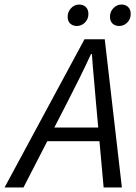

<svg xmlns="http://www.w3.org/2000/svg" viewBox="-71 -830 601 850"><path d="M-50.8 0 303.1 -656.3H392.7L468.6 0H387.8L353.8 -376.9Q349.6 -429.6 344.7 -482.1Q339.7 -534.7 335.9 -590.7H331.9Q305.9 -534.5 280.4 -483Q254.8 -431.4 226.8 -376.9L32.9 0ZM106.2 -204.9 121.6 -265.5H409.7L395.6 -204.9ZM269.3 -715Q251.4 -715 240 -725.6Q228.5 -736.3 228.5 -755.7Q228.5 -778.2 243.7 -794Q258.8 -809.9 279.7 -809.9Q297.6 -809.9 309 -799Q320.4 -788.1 320.4 -767.9Q320.4 -745.9 305.2 -730.4Q290.1 -715 269.3 -715ZM456.6 -715Q438.7 -715 427.3 -725.6Q415.9 -736.3 415.9 -755.7Q415.9 -778.2 431 -794Q446.2 -809.9 467 -809.9Q484.9 -809.9 496.3 -799Q507.7 -788.1 507.7 -767.9Q507.7 -745.9 492.6 -730.4Q477.4 -715 456.6 -715Z"/></svg>

Font: Source Sans Variable
Style: Italic
Weight: 200
Italic angle: -11°
Designer: Paul D. Hunt
Foundry: Adobe Systems Incorporated
Version: Version 3.006;hotconv 1.0.111;makeotfexe 2.5.65597